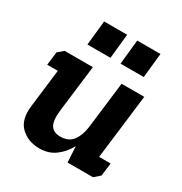

<svg xmlns="http://www.w3.org/2000/svg" viewBox="-160 -783 861 909"><g transform="rotate(30 271.0 -328.0)"><path d="M315 -531 329 -665H456L442 -531ZM134 -531 148 -665H274L260 -531ZM511 -98 502 -27 471 0H332L327 -87Q304 -44 268 -17.5Q232 9 182 9Q121 9 80.5 -29Q40 -67 50 -147L75 -353H17L26 -426L56 -451H210L179 -197Q172 -138 187.5 -113.5Q203 -89 240 -89Q285 -89 307.5 -119Q330 -149 336 -196V-195L367 -451H491L448 -98Z"/></g></svg>

Font: Zilla Slab
Style: Bold Italic
Weight: 700
Italic angle: -6°
Designer: Typotheque.com
Foundry: Typotheque type foundry
Version: Version 1.1; 2017; ttfautohint (v1.6)